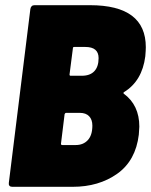

<svg xmlns="http://www.w3.org/2000/svg" viewBox="-20 -720 582 740"><path d="M260 0H27Q20 0 16.5 -4Q13 -8 14 -15L97 -685Q98 -692 102 -696Q106 -700 113 -700H327Q542 -700 542 -538Q542 -527 540 -503Q528 -408 458 -365Q454 -362 457 -359Q517 -315 517 -232Q517 -223 515 -201Q503 -101 432 -50.5Q361 0 260 0ZM261 -534 248 -433Q248 -428 252 -428H295Q327 -428 343.5 -445.5Q360 -463 360 -496Q360 -539 309 -539H266Q261 -539 261 -534ZM336 -236Q336 -259 323.5 -272Q311 -285 288 -285H235Q231 -285 229 -280L215 -166Q215 -161 220 -161H272Q301 -161 318.5 -180Q336 -199 336 -236Z"/></svg>

Font: Barlow Semi Condensed Black
Style: Italic
Weight: 900
Width: 4
Italic angle: -7°
Designer: Jeremy Tribby
Foundry: Tribby Type
Version: Version 1.408